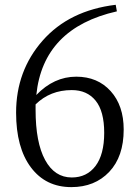

<svg xmlns="http://www.w3.org/2000/svg" viewBox="-20 -764 578 798"><path d="M278.3 -26.4Q340.8 -26.4 377 -74.2Q413.1 -122.1 413.1 -211.9Q413.1 -301.8 377.4 -345.7Q341.8 -389.6 278.3 -389.6Q188.5 -389.6 127.9 -330.1V-307.6Q127.9 -171.9 167.5 -99.1Q207 -26.4 278.3 -26.4ZM460.9 -744.1 465.8 -716.8Q159.2 -647.5 130.9 -369.1Q204.1 -445.3 296.9 -445.3Q385.7 -445.3 439.9 -385.3Q494.1 -325.2 494.1 -225.6Q494.1 -113.3 434.1 -49.8Q374 13.7 276.4 13.7Q169.9 13.7 108.4 -68.4Q46.9 -150.4 46.9 -295.9Q46.9 -469.7 157.2 -595.2Q267.6 -720.7 460.9 -744.1Z"/></svg>

Font: Bpmf Zihi Serif Regular
Style: Regular
Weight: 400
Foundry: But Ko
Version: Version 1.320